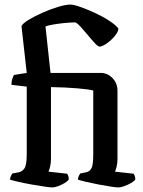

<svg xmlns="http://www.w3.org/2000/svg" viewBox="-20 -820 624 840"><path d="M209 0Q201 0 176 -3.5Q151 -7 120 -12.5Q89 -18 62.5 -24Q36 -30 24 -34Q24 -42 27.5 -49.5Q31 -57 34 -61L61 -66Q77 -69 87 -83.5Q97 -98 97 -146V-441L30 -449Q30 -464 34 -475.5Q38 -487 41 -492L97 -501L74 -706Q79 -717 105 -733Q131 -749 166 -764.5Q201 -780 234.5 -790Q268 -800 288 -800Q302 -800 332 -789.5Q362 -779 396.5 -763Q431 -747 459 -728.5Q487 -710 498 -695Q498 -682 483 -663.5Q468 -645 448.5 -631Q429 -617 416 -616Q409 -616 395.5 -630.5Q382 -645 365.5 -665Q349 -685 334 -701.5Q319 -718 310 -722Q287 -722 259 -719Q231 -716 208.5 -712Q186 -708 179 -704L201 -501H421Q450 -501 472 -478.5Q494 -456 494 -423V-126Q494 -105 490 -90Q486 -75 483 -69L565 -60Q567 -57 569.5 -50.5Q572 -44 572 -35Q567 -27 553 -19Q539 -11 523.5 -5.5Q508 0 498 0Q489 0 465.5 -3.5Q442 -7 413 -12.5Q384 -18 358.5 -24Q333 -30 321 -34Q321 -42 324.5 -49.5Q328 -57 331 -61L356 -66Q372 -69 380 -83.5Q388 -98 388 -146V-424Q371 -429 319 -433.5Q267 -438 203 -439V-126Q203 -105 199 -90Q195 -75 192 -69L274 -60Q276 -57 278.5 -50.5Q281 -44 281 -35Q276 -27 262.5 -19Q249 -11 234 -5.5Q219 0 209 0Z"/></svg>

Font: Texturina 72pt SemiBold
Style: Regular
Weight: 600
Designer: Guillermo Torres Carreño
Foundry: Omnibus-Type
Version: Version 1.002; ttfautohint (v1.8.3)